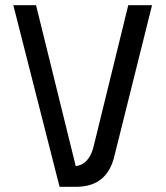

<svg xmlns="http://www.w3.org/2000/svg" viewBox="-20 -715 636 735"><path d="M562 -695 418 -118Q391 -3 278 0H208L31 -695H118L270 -79Q319 -85 337 -149L471 -695Z"/></svg>

Font: Panefresco 500wt
Style: Regular
Weight: 700
Foundry: Campivisivi & Chank Co
Version: Version 1.001